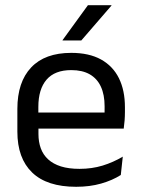

<svg xmlns="http://www.w3.org/2000/svg" viewBox="-20 -703 539 734"><path d="M271.1 11.1Q159.6 11.1 103 -43.4Q46.4 -97.8 46.4 -199.7V-286.6Q46.4 -389.4 99.1 -445.1Q151.7 -500.9 252.5 -500.9Q320.4 -500.9 366.1 -475.7Q411.7 -450.4 434.7 -403.9Q457.6 -357.4 457.6 -293V-274.8Q457.6 -259.1 456.4 -243Q455.2 -226.9 453 -211.4H378.7Q379.5 -235.6 379.7 -257.1Q379.9 -278.6 379.9 -296.4Q379.9 -341 365.6 -371.8Q351.4 -402.6 323.2 -418.8Q294.9 -435 252.5 -435Q189.4 -435 158 -398.5Q126.6 -362.1 126.6 -294.1V-247.4L127 -237.5V-190.8Q127 -160.4 136 -135.9Q145 -111.3 164.1 -93.8Q183.3 -76.2 213 -66.8Q242.8 -57.5 284.2 -57.5Q331.3 -57.5 372.3 -70Q413.3 -82.6 449.4 -104.2L441.8 -34Q409.6 -13.5 366.4 -1.2Q323.3 11.1 271.1 11.1ZM89.1 -211.4V-272.7H435.9V-211.4ZM316.1 -683.1H406.1V-681.7L290.9 -548.4H219.2V-549.7Z"/></svg>

Font: Anek Tamil Medium
Style: Regular
Weight: 500
Designer: Aadarsh Rajan (Tamil), Yesha Goshar (Latin)
Foundry: Ek Type
Version: Version 1.003